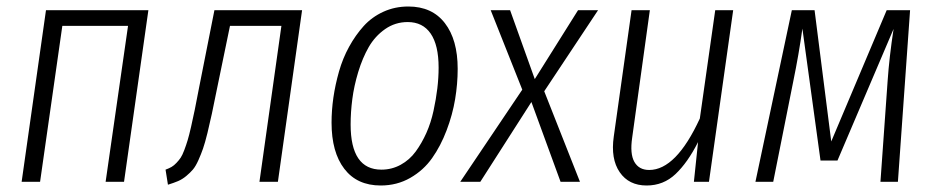

<svg xmlns="http://www.w3.org/2000/svg" viewBox="-20 -554 2851 585"><path d="M301.8 0 370.1 -475.1H169.9L102.1 0H45.9L120.1 -522.9H432.1L357.9 0Z M900.4 -522.9 826.7 0H770.5L837.4 -475.1H680.7L640.6 -280.8Q631.3 -234.9 625.5 -207.3Q619.6 -179.7 612.1 -148.9Q604.5 -118.2 598.6 -101.3Q592.8 -84.5 584.5 -65.9Q576.2 -47.4 567.9 -37.6Q559.6 -27.8 547.6 -17.8Q535.6 -7.8 522.5 -2.2Q509.3 3.4 491.7 8.8L484.4 -37.1Q495.1 -41 502.7 -45.4Q510.3 -49.8 517.8 -57.9Q525.4 -65.9 530.5 -73.5Q535.6 -81.1 541.5 -96.7Q547.4 -112.3 551.8 -127Q556.2 -141.6 562.3 -168.2Q568.4 -194.8 573.5 -220Q578.6 -245.1 586.4 -286.1L633.3 -522.9Z M1140.1 11.2Q1067.9 11.2 1029.1 -39.6Q990.2 -90.3 990.2 -180.2Q990.2 -217.8 995.8 -256.8Q1001.5 -295.9 1012.9 -336.2Q1024.4 -376.5 1043.7 -411.6Q1063 -446.8 1087.9 -474.4Q1112.8 -502 1147.9 -518.1Q1183.1 -534.2 1224.1 -534.2Q1296.4 -534.2 1335.4 -483.6Q1374.5 -433.1 1374.5 -344.2Q1374.5 -298.8 1366.7 -251.7Q1358.9 -204.6 1340.8 -157Q1322.8 -109.4 1296.6 -72.3Q1270.5 -35.2 1230 -12Q1189.5 11.2 1140.1 11.2ZM1142.1 -37.1Q1173.8 -37.1 1200.9 -52Q1228 -66.9 1246.6 -92.3Q1265.1 -117.7 1279.1 -148.9Q1293 -180.2 1300.8 -216.1Q1308.6 -252 1312.5 -284.7Q1316.4 -317.4 1316.4 -348.1Q1316.4 -416.5 1292.2 -451.7Q1268.1 -486.8 1222.2 -486.8Q1184.1 -486.8 1153.3 -465.3Q1122.6 -443.8 1103.5 -410.6Q1084.5 -377.4 1071.5 -334.7Q1058.6 -292 1053.5 -252.2Q1048.3 -212.4 1048.3 -174.8Q1048.3 -37.1 1142.1 -37.1Z M1802.2 -522.9 1638.2 -275.9 1747.1 0H1688L1599.1 -243.2L1443.4 0H1382.3L1571.3 -280.8L1475.1 -522.9H1534.2L1609.4 -313L1741.2 -522.9Z M1950.2 11.2Q1896 11.2 1868.2 -29.3Q1840.3 -69.8 1850.1 -138.2L1904.3 -522.9H1960L1906.2 -134.8Q1898.9 -85.4 1912.8 -60.8Q1926.8 -36.1 1958 -36.1Q2040 -36.1 2112.3 -192.9L2159.2 -522.9H2213.9L2140.1 0H2094.2L2106.9 -121.1Q2075.2 -58.6 2038.3 -23.7Q2001.5 11.2 1950.2 11.2Z M2752.9 -522.9 2715.8 0H2662.6L2684.6 -309.1Q2689.5 -379.9 2702.6 -465.8L2531.7 -64.9H2480L2424.8 -466.8Q2414.1 -389.2 2397 -306.2L2335.9 0H2281.7L2392.6 -522.9H2461.9L2512.7 -123L2681.6 -522.9Z"/></svg>

Font: Fira Sans Compressed Light
Style: Italic
Weight: 300
Width: 3
Italic angle: -8°
Designer: Carrois Corporate & Edenspiekermann AG
Foundry: Carrois Corporate GbR & Edenspiekermann AG
Version: Version 4.203;PS 004.203;hotconv 1.0.88;makeotf.lib2.5.64775